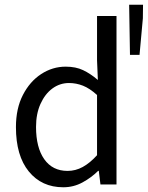

<svg xmlns="http://www.w3.org/2000/svg" viewBox="-20 -780 625 812"><path d="M247.6 12Q156.5 12 101.9 -54.7Q47.4 -121.4 47.4 -242.4Q47.4 -321.3 76.9 -378.5Q106.4 -435.7 154.3 -466.9Q202.3 -498.1 257.7 -498.1Q300.6 -498.1 331.5 -483.3Q362.4 -468.6 393.9 -441.8L390.4 -525.2V-712.4H472.7V0H404.8L397.8 -57.4H395.1Q366.9 -29.2 329.1 -8.6Q291.3 12 247.6 12ZM265.8 -57.2Q299.7 -57.2 330 -73.9Q360.4 -90.5 390.4 -123.6V-378.3Q359.6 -406.2 330.9 -417.6Q302.2 -428.9 271.9 -428.9Q233 -428.9 201.5 -405.7Q170.1 -382.5 151.2 -340.5Q132.4 -298.5 132.4 -243.2Q132.4 -155.9 167.2 -106.6Q202.1 -57.2 265.8 -57.2ZM529.7 -548 526.2 -760.1H584.9L584.2 -702.5L570.1 -548Z"/></svg>

Font: Source Sans 3 Variable
Style: Regular
Weight: 200
Designer: Paul D. Hunt
Foundry: Adobe Systems Incorporated
Version: Version 3.026